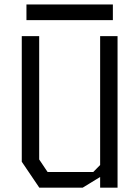

<svg xmlns="http://www.w3.org/2000/svg" viewBox="-20 -862 640 882"><path d="M440 -696V-104L408.5 -72H198.5L160 -129.5V-696H80V-119L160.5 0H360L440 -49V0H520V-696ZM498.5 -769.5H101.5V-841.5H498.5Z"/></svg>

Font: Kode Mono
Style: Regular
Weight: 400
Monospace: yes
Designer: Isa Ozler
Foundry: Kadena LLC
Version: Version 1.000;gftools[0.9.28]